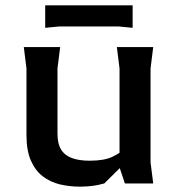

<svg xmlns="http://www.w3.org/2000/svg" viewBox="-20 -686 660 718"><path d="M279 12Q240 12 204 3.5Q168 -5 140 -26.5Q112 -48 95.5 -85.5Q79 -123 79 -181V-430L69 -510H205L195 -430V-186Q195 -148 209 -126Q223 -104 250 -94.5Q277 -85 315 -85Q369 -85 400 -99.5Q431 -114 452 -135V-81L370 0Q349 6 327 9Q305 12 279 12ZM447 0 427 -60V-430L417 -510H553L543 -430V-79L553 0ZM149 -666H476V-582L424 -587H201L149 -582Z"/></svg>

Font: AR One Sans SemiBold
Style: Regular
Weight: 600
Designer: Niteesh Yadav
Foundry: Niteesh Yadav
Version: Version 1.001;gftools[0.9.33]